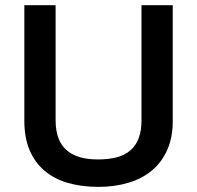

<svg xmlns="http://www.w3.org/2000/svg" viewBox="-20 -710 762 742"><path d="M647.6 -689.9H526.8V-245.4Q526.8 -205.1 516.1 -176.4Q505.5 -147.7 484.3 -129.3Q463.2 -110.9 431.6 -102.3Q400.1 -93.8 358.1 -93.8Q276.9 -93.8 235.9 -130.9Q194.9 -168 194.9 -245.4V-689.9H74.1V-242.5Q74.1 -177.7 94.3 -129.9Q114.5 -82.1 151.8 -50.4Q189.2 -18.7 242 -3.2Q294.9 12.2 360.2 12.2Q424.1 12.2 477.1 -3.9Q530.1 -19.9 567.9 -51.9Q605.8 -83.9 626.7 -131.6Q647.6 -179.3 647.6 -242.5Z"/></svg>

Font: Saysettha
Style: Regular
Weight: 400
Designer: John M. Durdin
Foundry: Lao Script for Windows
Version: Version 2.201